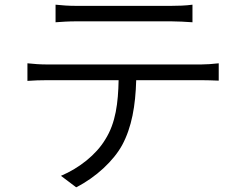

<svg xmlns="http://www.w3.org/2000/svg" viewBox="-20 -755 1040 819"><path d="M710 -664C738 -664 772 -662 801 -660V-735C773 -731 737 -730 710 -730H305C273 -730 245 -732 217 -735V-660C242 -662 273 -664 306 -664ZM183 -480C152 -480 124 -482 97 -485V-410C125 -412 152 -413 183 -413H486C484 -317 474 -231 429 -160C390 -95 318 -38 240 -5L305 44C390 1 465 -70 501 -136C542 -212 558 -304 561 -413H837C861 -413 891 -412 913 -411V-485C889 -482 858 -480 837 -480Z"/></svg>

Font: Genne Gothic Normal
Style: Regular
Weight: 350
Designer: Ryoko NISHIZUKA (kana & ideographs); Paul D. Hunt (Latin, Greek & Cyrillic); Wenlong ZHANG (bopomofo); Sandoll Communica
Foundry: Adobe Systems Incorporated
Version: Version 1.004;PS 1.004;hotconv 16.6.51;makeotf.lib2.5.65220